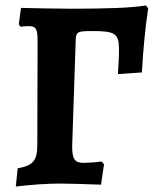

<svg xmlns="http://www.w3.org/2000/svg" viewBox="-20 -674 564 705"><path d="M38 11C92 4 158 0 200 0C230 0 291 2 351 4L362 -71L353 -81C332 -78 304 -76 288 -76C254 -76 245 -89 245 -138L258 -526C259 -557 264 -560 318 -560C404 -560 417 -551 417 -490C417 -467 415 -439 413 -402L501 -408C505 -482 513 -571 524 -643L516 -654C463 -645 371 -642 239 -642C184 -642 103 -644 57 -645L49 -585L55 -576C67 -577 79 -578 86 -578C112 -578 118 -568 118 -524L117 -143C117 -85 102 -66 45 -56Z"/></svg>

Font: Alegreya SC
Style: Bold
Weight: 700
Designer: Juan Pablo del Peral
Foundry: Huerta Tipografica
Version: Version 2.007;PS 002.007;hotconv 1.0.88;makeotf.lib2.5.64775